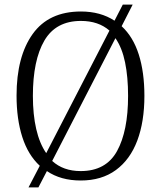

<svg xmlns="http://www.w3.org/2000/svg" viewBox="-20 -775 701 835"><path d="M153 -54Q102 -101 77 -179Q52 -257 52 -359Q52 -529 122 -627Q192 -725 332 -725Q417 -725 478 -685L514 -755H557L509 -661Q559 -615 583.5 -538Q608 -461 608 -358Q608 -246 577 -163.5Q546 -81 484 -35.5Q422 10 331 10Q244 10 184 -31L147 40H104ZM456 -642Q408 -684 332 -684Q223 -684 173 -598.5Q123 -513 123 -358Q123 -277 137.5 -214Q152 -151 181 -109ZM331 -31Q441 -31 489 -118Q537 -205 537 -358Q537 -440 524 -503.5Q511 -567 482 -609L207 -75Q255 -31 331 -31Z"/></svg>

Font: Noto Serif Hebrew SemiCondensed Light
Style: Regular
Weight: 300
Width: 4
Designer: Monotype Design Team
Foundry: Monotype Imaging Inc.
Version: Version 2.004; ttfautohint (v1.8.4.7-5d5b)